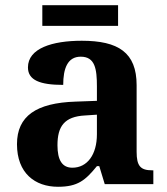

<svg xmlns="http://www.w3.org/2000/svg" viewBox="-20 -705 639 735"><path d="M142 -606H432V-685H142ZM202 10C278 10 307 -15 351 -69H360L381 0H567V-53H563C518 -53 503 -69 503 -124V-379C503 -504 433 -549 293 -549C180 -549 87 -520 87 -447C87 -398 133 -380 222 -380C222 -442 238 -488 289 -488C344 -488 351 -441 351 -374V-319L269 -316C119 -311 45 -261 45 -153C45 -42 114 10 202 10ZM257 -63C218 -63 200 -92 200 -149C200 -221 226 -259 306 -263L351 -266V-191C351 -113 314 -63 257 -63Z"/></svg>

Font: Noto Nastaliq Urdu
Style: Bold
Weight: 700
Designer: Monotype Design Team (Patrick Giasson: type design, Kamal Mansour: OpenType code, Glenda Bellarosa). Updated by Simon Co
Foundry: Monotype Imaging Inc., Simon Cozens
Version: Version 3.009